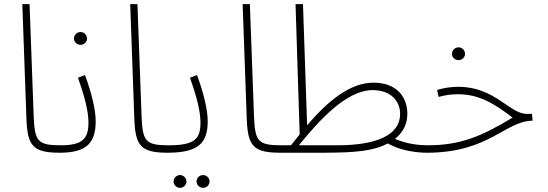

<svg xmlns="http://www.w3.org/2000/svg" viewBox="-20 -734 2653 929"><path d="M269 5C282 5 291 -5 291 -14C291 -23 286 -31 274 -31C161 -31 148 -51 143 -172L123 -714H88L108 -157C113 -28 140 5 269 5Z M370 -517C387 -517 401 -531 401 -547C401 -565 387 -579 370 -579C352 -579 338 -565 338 -547C338 -531 352 -517 370 -517Z M269 5C402 5 443 -45 443 -148C443 -203 422 -289 391 -371L357 -358C389 -269 408 -196 408 -141C408 -64 381 -31 274 -31Z M791 5C804 5 813 -5 813 -14C813 -23 808 -31 796 -31C683 -31 670 -51 665 -172L645 -714H610L630 -157C635 -28 662 5 791 5Z M963 175C979 175 994 161 994 144C994 127 979 113 963 113C945 113 931 127 931 144C931 161 945 175 963 175ZM851 175C868 175 882 161 882 144C882 127 868 113 851 113C834 113 820 127 820 144C820 161 834 175 851 175Z M791 5C944 5 985 -45 985 -148C985 -203 964 -289 933 -371L899 -358C931 -269 950 -196 950 -141C950 -62 923 -31 796 -31Z M1335 5C1348 5 1357 -5 1357 -14C1357 -23 1352 -31 1340 -31C1227 -31 1214 -51 1209 -172L1189 -714H1154L1174 -157C1179 -28 1206 5 1335 5Z M1335 5H1440C1610 5 1717 7 1802 -18C1823 -24 1841 -32 1857 -40C1916 -4 2002 5 2045 5C2057 5 2066 -5 2066 -14C2066 -23 2061 -31 2049 -31C2009 -31 1949 -37 1891 -62C1933 -95 1951 -138 1951 -183C1951 -264 1900 -334 1787 -334C1674 -334 1567 -246 1466 -128L1446 -714H1410L1430 -84C1416 -67 1402 -49 1388 -31H1340ZM1783 -298C1873 -298 1916 -243 1916 -183C1916 -81 1804 -31 1611 -31H1426C1521 -147 1654 -298 1783 -298Z M2199 -443C2216 -443 2230 -457 2230 -473C2230 -491 2216 -505 2199 -505C2181 -505 2167 -491 2167 -473C2167 -457 2181 -443 2199 -443Z M2045 5C2348 5 2424 -149 2557 -150L2554 -183H2529C2445 -183 2375 -314 2198 -314C2164 -314 2129 -309 2095 -299L2102 -265C2139 -275 2165 -278 2198 -278C2295 -278 2371 -234 2460 -165C2309 -73 2205 -31 2050 -31Z"/></svg>

Font: Noto Sans Arabic ExtLt
Style: Regular
Weight: 200
Designer: Monotype Design Team, Nadine Chahine, Nizar Qandah and Khaled Hosny
Foundry: Monotype Imaging Inc.
Version: Version 2.012